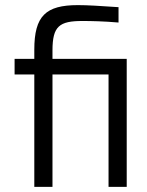

<svg xmlns="http://www.w3.org/2000/svg" viewBox="-20 -730 574 750"><path d="M302 -648C336 -648 385 -647 443 -642V-702C368 -707 323 -710 284 -710C159 -710 114 -668 114 -536V-500H37V-439H114V0H185V-439H404V0H475V-500H185V-533C185 -628 212 -648 302 -648Z"/></svg>

Font: LT Wave Alt Light
Style: Regular
Weight: 300
Designer: Daniel Lyons
Version: Version 2.5 (Glyphs App)